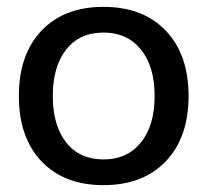

<svg xmlns="http://www.w3.org/2000/svg" viewBox="-20 -530 604 560"><path d="M35 -250Q35 -371 101 -440.5Q167 -510 282 -510Q397 -510 463.5 -440.5Q530 -371 530 -250Q530 -129 463.5 -59.5Q397 10 282 10Q167 10 101 -59.5Q35 -129 35 -250ZM431 -250Q431 -336 391 -385.5Q351 -435 282 -435Q212 -435 173 -385.5Q134 -336 134 -250Q134 -164 173 -114.5Q212 -65 282 -65Q351 -65 391 -114.5Q431 -164 431 -250Z"/></svg>

Font: Sarabun Medium
Style: Regular
Weight: 500
Designer: Suppakit Chalermlarp | Katatrad Co.,Ltd.
Foundry: Cadson Demak Co.,Ltd.
Version: Version 1.000; ttfautohint (v1.6)